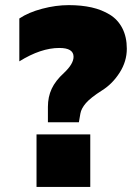

<svg xmlns="http://www.w3.org/2000/svg" viewBox="-20 -737 534 757"><path d="M168.9 -254.9V-315.9Q168.9 -355 183.8 -387Q198.7 -418.9 231.9 -449.2Q270 -484.9 270 -513.2Q270 -547.9 213.9 -547.9Q141.1 -547.9 56.2 -495.1V-664.1Q92.8 -688.5 146.5 -702.6Q200.2 -716.8 251 -716.8Q300.8 -716.8 341.1 -707.8Q381.3 -698.7 413.1 -679.2Q444.8 -659.7 462.4 -625.5Q480 -591.3 480 -544.9Q480 -495.1 451.9 -450.9Q423.8 -406.7 382.8 -380.9Q337.4 -352.1 318.8 -330.6Q300.3 -309.1 296.9 -289.1L291 -254.9ZM124 0V-207H335.9V0Z"/></svg>

Font: Mulish ExtraBlack
Style: Regular
Weight: 1000
Designer: Vernon Adams
Foundry: Vernon Adams
Version: Version 3.603; ttfautohint (v1.8.3)